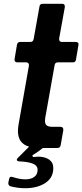

<svg xmlns="http://www.w3.org/2000/svg" viewBox="-20 -783 436 1016"><path d="M381 -561Q389 -561 393 -556.5Q397 -552 395 -544L382 -467Q380 -453 365 -453H286Q271 -453 269 -438L224 -185Q218 -157 218 -143Q218 -128 226.5 -120Q235 -112 257 -112H300Q308 -112 312 -107Q316 -102 315 -94L301 -14Q298 0 284 0H207Q178 23 151 39L155 48Q177 46 182 46Q218 46 240 61.5Q262 77 262 106Q262 158 219.5 185.5Q177 213 113 213Q75 213 36 203Q23 199 24 184L28 165Q31 148 48 154Q83 166 115 166Q144 166 161.5 153Q179 140 179 116Q179 93 154 83Q129 73 83 71Q76 71 72.5 68.5Q69 66 69 62Q69 58 75 52L134 -7Q75 -24 75 -89Q75 -105 78 -123L133 -435V-439Q133 -445 129.5 -449Q126 -453 119 -453H72Q64 -453 60 -457.5Q56 -462 57 -470L70 -547Q73 -561 87 -561H141Q155 -561 158 -576L189 -749Q191 -763 206 -763H308Q325 -763 323 -745L293 -579V-576Q293 -561 308 -561Z"/></svg>

Font: Open Sauce Two
Style: Bold Italic
Weight: 700
Italic angle: -10°
Designer: Alfredo Marco Pradil
Foundry: Creative Sauce Fz LLC
Version: Version 1.477